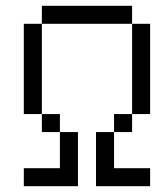

<svg xmlns="http://www.w3.org/2000/svg" viewBox="-20 -645 540 665"><path d="M500 0V-62.5H375Q375 -62.5 375 -187.5H312.5V0ZM187.5 -62.5H62.5V0H250V-187.5H187.5Q187.5 -187.5 187.5 -62.5ZM187.5 -187.5V-250H125V-187.5ZM375 -187.5H437.5V-250H375ZM125 -250V-562.5H62.5V-250ZM437.5 -250H500V-562.5H437.5ZM125 -562.5H437.5V-625H125Z"/></svg>

Font: UnifontExMono
Style: Regular
Weight: 500
Version: Version 15.0.06